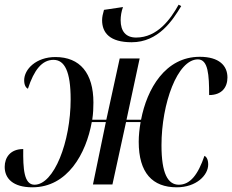

<svg xmlns="http://www.w3.org/2000/svg" viewBox="-30 -786 989 818"><path d="M531 -606C645 -606 706 -700 742 -760L731 -766C697 -705 641 -626 550 -626C506 -626 484 -653 484 -700C484 -717 487 -737 494 -756L413 -744C408 -727 405 -713 405 -700C405 -646 438 -606 531 -606ZM108 12C258 12 337 -132 361 -266H421L366 0H449L507 -266H569C564 -237 561 -208 561 -182C561 -49 620 12 723 12C807 12 857 -40 857 -85C857 -106 850 -118 841 -122C814 -43 781 1 732 1C685 1 658 -47 658 -167C658 -345 726 -533 813 -533C857 -533 861 -467 861 -381C916 -381 939 -415 939 -456C939 -506 904 -544 821 -544C674 -544 596 -407 571 -276H509L565 -537H480L423 -276H363C367 -302 368 -326 368 -349C368 -474 311 -543 206 -543C124 -543 73 -491 73 -444C73 -424 80 -412 89 -408C115 -488 149 -531 198 -531C245 -531 271 -482 271 -363C271 -181 200 1 117 1C72 1 68 -67 69 -151C14 -151 -10 -115 -10 -75C-10 -26 25 12 108 12Z"/></svg>

Font: Noto Serif Display Condensed Medium
Style: Italic
Weight: 500
Width: 3
Italic angle: -12°
Designer: Monotype Design Team
Foundry: Monotype Imaging Inc.
Version: Version 2.009